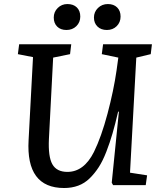

<svg xmlns="http://www.w3.org/2000/svg" viewBox="-20 -920 801 954"><path d="M247.1 -833Q247.1 -860.8 266.8 -880.4Q286.6 -899.9 314.9 -899.9Q344.7 -899.9 361.8 -883.1Q378.9 -866.2 378.9 -837.9Q378.9 -809.1 359.4 -790Q339.8 -771 310.1 -771Q281.2 -771 264.2 -787.8Q247.1 -804.7 247.1 -833ZM516.1 -899.9Q544.9 -899.9 562 -883.1Q579.1 -866.2 579.1 -837.9Q579.1 -809.1 559.8 -790Q540.5 -771 511.2 -771Q481.9 -771 464.4 -788.1Q446.8 -805.2 446.8 -833Q446.8 -860.8 466.8 -880.4Q486.8 -899.9 516.1 -899.9ZM626 -62 710.9 -48.8 704.1 0H542L535.2 -12.2L570.8 -365.2H566.9Q552.7 -303.7 539.3 -257.6Q525.9 -211.4 508.3 -166Q490.7 -120.6 470.7 -89.6Q450.7 -58.6 425.5 -33.9Q400.4 -9.3 368.7 2.4Q336.9 14.2 298.8 14.2Q108.4 14.2 122.1 -224.1L144 -636.2L68.8 -650.9L75.2 -700.2H334L328.1 -650.9L244.1 -633.8L223.1 -230Q218.8 -141.6 240.2 -103.8Q261.7 -65.9 314.9 -65.9Q397 -65.9 446.8 -165Q483.4 -239.3 514.2 -355Q544.9 -470.7 559.1 -569.8L567.9 -633.8L485.8 -650.9L492.2 -700.2H734.9L729 -650.9L657.2 -633.8Z"/></svg>

Font: Literata Book Medium
Style: Italic
Weight: 500
Italic angle: -3°
Designer: Latin by Veronika Burian and Jose Scaglione. Greek by Irene Vlachou. Cyrillic by Vera Evstafieva
Foundry: TypeTogether
Version: Version 1.003;PS 001.003;hotconv 1.0.88;makeotf.lib2.5.64775